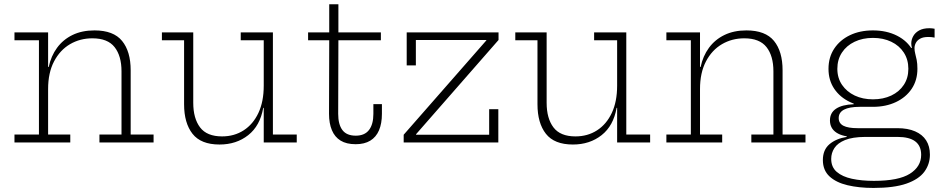

<svg xmlns="http://www.w3.org/2000/svg" viewBox="-20 -684 4534 922"><path d="M211 -38H317.5V0H49.5V-38H167V-490.5H49.5V-528.5H211ZM563.5 -38V-341.5Q563.5 -415.5 530.2 -457.8Q497 -500 423.5 -500Q364.5 -500 316.2 -471.8Q268 -443.5 239.5 -389Q211 -334.5 211 -256.5L199.5 -362.5H214Q225 -415 254 -454.5Q283 -494 328.2 -516Q373.5 -538 434 -538Q525 -538 566.2 -487.5Q607.5 -437 607.5 -346.5V-38H717.5V0H457.5V-38Z M1246.5 -490.5H1136V-528.5H1290.5V-38H1405V0H1246.5ZM908 -528.5V-190.5Q908 -115.5 940.8 -72.2Q973.5 -29 1046.5 -29Q1105 -29 1150.2 -58.2Q1195.5 -87.5 1221 -141.8Q1246.5 -196 1246.5 -272.5L1259 -166H1244Q1229 -80 1172 -35Q1115 10 1034 10Q945 10 904.5 -41.5Q864 -93 864 -183.5V-490.5H757.5V-528.5Z M1604 -137.5Q1604 -86.5 1624.2 -59.5Q1644.5 -32.5 1688.5 -32.5Q1731 -32.5 1752 -59.8Q1773 -87 1773 -137.5V-184H1814V-137.5Q1814 -91 1800 -58.2Q1786 -25.5 1758 -8.5Q1730 8.5 1688 8.5Q1643.5 8.5 1615.5 -8.8Q1587.5 -26 1573.8 -58.8Q1560 -91.5 1560 -137.5L1561 -490.5H1459.5V-528.5H1561V-663.5H1605V-528.5H1809V-490.5H1605Z M1918.5 -37 2315.5 -490V-504.5L2374 -492L1978 -39.5V-23.5ZM2374 -528.5V-492H1977V-370H1933V-528.5ZM2329 -159.5H2373V0H1918.5V-37H2329Z M2943.5 -490.5H2833V-528.5H2987.5V-38H3102V0H2943.5ZM2605 -528.5V-190.5Q2605 -115.5 2637.8 -72.2Q2670.5 -29 2743.5 -29Q2802 -29 2847.2 -58.2Q2892.5 -87.5 2918 -141.8Q2943.5 -196 2943.5 -272.5L2956 -166H2941Q2926 -80 2869 -35Q2812 10 2731 10Q2642 10 2601.5 -41.5Q2561 -93 2561 -183.5V-490.5H2454.5V-528.5Z M3341.5 -38H3448V0H3180V-38H3297.5V-490.5H3180V-528.5H3341.5ZM3694 -38V-341.5Q3694 -415.5 3660.8 -457.8Q3627.5 -500 3554 -500Q3495 -500 3446.8 -471.8Q3398.5 -443.5 3370 -389Q3341.5 -334.5 3341.5 -256.5L3330 -362.5H3344.5Q3355.5 -415 3384.5 -454.5Q3413.5 -494 3458.8 -516Q3504 -538 3564.5 -538Q3655.5 -538 3696.8 -487.5Q3738 -437 3738 -346.5V-38H3848V0H3588V-38Z M4174.5 218.5Q4105 218.5 4050 205.5Q3995 192.5 3963.2 163Q3931.5 133.5 3931.5 84.5Q3931.5 35.5 3963.2 8.5Q3995 -18.5 4046 -26.5V-33.5L4133.5 -26.5Q4073.5 -26 4038 -11.5Q4002.5 3 3987 26.8Q3971.5 50.5 3971.5 79Q3971.5 118.5 3998.2 141.5Q4025 164.5 4071.2 174.5Q4117.5 184.5 4176.5 184.5Q4295.5 184.5 4349.5 150.2Q4403.5 116 4403.5 59.5Q4403.5 -26.5 4290 -26.5H4085.5Q4028 -26.5 3996.8 -47Q3965.5 -67.5 3965.5 -106Q3965.5 -142.5 3994.8 -162Q4024 -181.5 4079.5 -183.5V-194.5L4172 -171H4108.5Q4058.5 -171 4033 -157.5Q4007.5 -144 4007.5 -117Q4007.5 -92 4030 -80.2Q4052.5 -68.5 4098.5 -68.5H4289.5Q4339.5 -68.5 4374.5 -53.2Q4409.5 -38 4427.5 -9.8Q4445.5 18.5 4445.5 58.5Q4445.5 104.5 4418.8 140.8Q4392 177 4332.5 197.8Q4273 218.5 4174.5 218.5ZM4172 -171Q4110.5 -171 4062.2 -193.8Q4014 -216.5 3986.2 -257.5Q3958.5 -298.5 3958.5 -353.5Q3958.5 -409 3986 -450.5Q4013.5 -492 4061.5 -515Q4109.5 -538 4172 -538Q4237.5 -538 4287.8 -512.5Q4338 -487 4363 -441.5Q4374.5 -423 4380 -401Q4385.5 -379 4385.5 -353.5Q4385.5 -298.5 4358 -257.5Q4330.5 -216.5 4282.2 -193.8Q4234 -171 4172 -171ZM4172 -207Q4221.5 -207 4260 -225.2Q4298.5 -243.5 4320.2 -276.5Q4342 -309.5 4342 -353.5Q4342 -398 4320.2 -431.5Q4298.5 -465 4260 -483.5Q4221.5 -502 4172 -502Q4122.5 -502 4083.8 -483.5Q4045 -465 4023 -431.5Q4001 -398 4001 -353.5Q4001 -309.5 4023.5 -276.5Q4046 -243.5 4084.5 -225.2Q4123 -207 4172 -207ZM4385.5 -353.5 4366.5 -412 4346.5 -449.5 4359 -454.5Q4357.5 -459.5 4356.8 -464.8Q4356 -470 4356 -475Q4356 -493.5 4365.5 -510.5Q4375 -527.5 4394.2 -538Q4413.5 -548.5 4443 -548.5Q4450 -548.5 4455.8 -547.8Q4461.5 -547 4468 -546V-503.5Q4459.5 -505 4452.5 -505.8Q4445.5 -506.5 4438 -506.5Q4413 -506.5 4398.5 -498.2Q4384 -490 4377.8 -477.8Q4371.5 -465.5 4371.5 -453Q4371.5 -439.5 4375 -426.5Q4378.5 -413.5 4382 -396.2Q4385.5 -379 4385.5 -353.5Z"/></svg>

Font: Hepta Slab ExtraLight Light
Style: Regular
Weight: 300
Version: Version 1.100